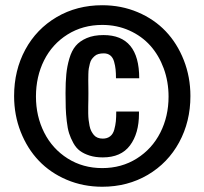

<svg xmlns="http://www.w3.org/2000/svg" viewBox="-20 -711 786 738"><path d="M375 -178.2Q392.1 -178.2 403.3 -187Q414.6 -195.8 419.2 -212.6Q423.8 -229.5 425.3 -244.6Q426.8 -259.8 426.8 -282.2H514.2V-274.4Q514.2 -198.2 479.7 -152.1Q445.3 -106 375 -106Q346.7 -106 324.5 -113Q302.2 -120.1 287.4 -131.1Q272.5 -142.1 262 -161.1Q251.5 -180.2 245.6 -198.7Q239.7 -217.3 236.6 -245.4Q233.4 -273.4 232.7 -296.4Q231.9 -319.3 231.9 -353Q231.9 -395.5 234.9 -425.8Q237.8 -456.1 246.6 -486.1Q255.4 -516.1 271 -534.7Q286.6 -553.2 313.5 -564.7Q340.3 -576.2 377.9 -576.2Q515.1 -576.2 515.1 -410.2H425.8Q425.8 -430.2 424.3 -444.3Q422.9 -458.5 418.5 -474.1Q414.1 -489.7 404.1 -497.8Q394 -505.9 378.9 -505.9Q367.7 -505.9 358.6 -503.4Q349.6 -501 343.3 -495.1Q336.9 -489.3 332.5 -483.2Q328.1 -477.1 325.4 -466.6Q322.8 -456.1 321.3 -447.8Q319.8 -439.5 319.6 -425.3Q319.3 -411.1 319.3 -402.1Q319.3 -393.1 319.6 -377Q319.8 -360.8 319.8 -352.1Q319.8 -343.3 319.6 -327.6Q319.3 -312 319.1 -301.3Q318.8 -290.5 319.1 -275.6Q319.3 -260.7 320.6 -250.2Q321.8 -239.7 324.2 -227.5Q326.7 -215.3 330.8 -207.3Q335 -199.2 340.8 -192.1Q346.7 -185.1 355.5 -181.6Q364.3 -178.2 375 -178.2ZM373 -615.2Q298.3 -615.2 239.5 -578.4Q180.7 -541.5 149.4 -479Q118.2 -416.5 118.2 -339.8Q118.2 -264.2 149.9 -201.4Q181.6 -138.7 240.2 -101.8Q298.8 -64.9 373 -64.9Q447.3 -64.9 505.9 -101.8Q564.5 -138.7 596.2 -201.2Q627.9 -263.7 627.9 -339.8Q627.9 -397 609.4 -447.8Q590.8 -498.5 557.9 -535.4Q524.9 -572.3 477.1 -593.8Q429.2 -615.2 373 -615.2ZM34.2 -341.8Q34.2 -440.4 77.1 -520Q120.1 -599.6 197.8 -645.3Q275.4 -690.9 373 -690.9Q446.3 -690.9 509.5 -664.1Q572.8 -637.2 616.9 -590.8Q661.1 -544.4 686.5 -479.7Q711.9 -415 711.9 -341.8Q711.9 -243.7 668.7 -164.1Q625.5 -84.5 547.9 -38.8Q470.2 6.8 373 6.8Q299.8 6.8 236.6 -20Q173.3 -46.9 129.2 -93.3Q85 -139.6 59.6 -204.1Q34.2 -268.6 34.2 -341.8Z"/></svg>

Font: OswaldRegular
Style: Regular
Weight: 400
Designer: vernon adams
Foundry: vernon adams
Version: Version 1.000